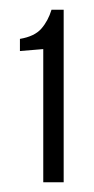

<svg xmlns="http://www.w3.org/2000/svg" viewBox="-20 -611 194 395"><path d="M69 -236V-510L21 -506V-531Q51 -536 65 -552Q79 -568 86 -591H111V-236Z"/></svg>

Font: Alumni Sans
Style: Regular
Weight: 400
Designer: Robert E. Leuschke
Foundry: Robert E. Leuschke
Version: Version 1.018